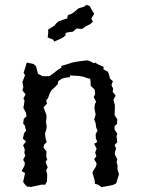

<svg xmlns="http://www.w3.org/2000/svg" viewBox="-20 -759 580 789"><path d="M77 -460 86 -488 90 -502 118 -496 128 -487 136 -456 155 -446H182L192 -452L215 -470L232 -481V-488L259 -496L274 -501L287 -504L305 -507L337 -511L347 -509L366 -499L371 -502L380 -496L406 -484L405 -474L424 -464L429 -449L432 -436L444 -425L438 -410L445 -394L443 -382L455 -366L446 -348L452 -328V-319L451 -285L462 -269L461 -250L451 -241V-226L462 -210L459 -199L462 -175L451 -163L457 -149L452 -133V-124L462 -105L459 -94L463 -79V-61L469 -43L461 -17L457 -5L444 1L431 4L397 10L383 0L370 -4L369 -18L360 -49L363 -57L375 -76L377 -87L367 -105L376 -117L371 -132L377 -148L367 -168L380 -176L374 -190L373 -208L381 -222L375 -236L373 -253L367 -268L373 -288L368 -315L370 -331L375 -341L365 -360L371 -372L369 -391L353 -406L352 -423L351 -435L334 -439L326 -443L303 -447L268 -449L267 -442L245 -439L233 -435L220 -426L217 -413L206 -401L193 -390L185 -377L177 -355L170 -347L173 -333L159 -318L171 -286V-274L169 -257L172 -239L170 -226L165 -210L167 -192L172 -175L161 -164L159 -152L171 -137L170 -115L174 -103L167 -94L176 -71L170 -60L174 -41L173 -14L166 0H149L137 3L108 9L92 8L84 1L75 -11L83 -48L69 -56L81 -79L82 -91L75 -102L84 -120L80 -131L82 -144L75 -162L87 -178L74 -189L79 -212L87 -222L82 -243L75 -252L78 -271L89 -281L87 -295L76 -316L78 -326L81 -346L76 -354L85 -371L72 -388L76 -402L72 -422L74 -427L83 -450ZM202 -588 199 -596 189 -600 176 -605 178 -623V-638L192 -646L204 -654L210 -662L220 -671L242 -679L256 -683L259 -697L275 -703L285 -710L303 -725L314 -728L326 -732L335 -739L349 -734L355 -722L367 -702L355 -683L362 -670L351 -660L339 -654L330 -649L317 -640L304 -641L295 -642L280 -629L265 -627L250 -624L249 -613L236 -603L225 -598Z"/></svg>

Font: Winky Rough Light
Style: Regular
Weight: 300
Designer: Simon Atzbach
Foundry: typofactur
Version: Version 1.206; ttfautohint (v1.8.4.7-5d5b)